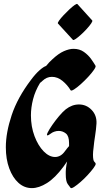

<svg xmlns="http://www.w3.org/2000/svg" viewBox="-20 -952 567 987"><path d="M318 -390Q350 -415 386 -415Q424 -415 451 -387Q478 -359 476 -317Q474 -286 469 -255Q464 -224 461 -193Q458 -171 458 -157Q458 -127 465 -120.5Q472 -114 472 -110Q472 -103 460 -87Q448 -71 430.5 -52Q413 -33 394 -16.5Q375 0 361 9Q347 18 343 14Q338 8 328 -6Q318 -20 318 -57Q318 -63 318 -70.5Q318 -78 319 -85Q320 -94 321.5 -103.5Q323 -113 325 -122Q316 -108 306 -95Q263 -37 221.5 -11Q180 15 144 15Q105 15 75 -12Q45 -39 27.5 -86.5Q10 -134 10 -195Q10 -270 40 -360Q70 -450 139 -541Q162 -572 183 -590.5Q204 -609 217 -613Q233 -633 249 -647Q281 -677 308.5 -689Q336 -701 358 -701Q389 -701 411.5 -685Q434 -669 448.5 -648.5Q463 -628 471 -614Q474 -609 463 -593Q452 -577 433.5 -557Q415 -537 395.5 -519.5Q376 -502 361 -492.5Q346 -483 343 -488Q327 -515 301.5 -536Q276 -557 247 -557Q220 -557 199 -537Q192 -530 186 -526Q161 -485 150 -442Q139 -399 139 -359Q139 -301 157.5 -252Q176 -203 204.5 -174Q233 -145 263 -145Q293 -145 314 -175Q325 -190 335 -201Q335 -209 335 -217Q335 -253 318.5 -266Q302 -279 282 -279Q270 -279 259 -275Q248 -271 242 -266Q229 -256 224 -256Q218 -256 225.5 -271.5Q233 -287 249 -310Q265 -333 283.5 -355Q302 -377 318 -390ZM378 -931 454 -847Q457 -844 449 -832Q441 -820 426.5 -804Q412 -788 396.5 -774Q381 -760 369.5 -752Q358 -744 355 -747L278 -831Q275 -834 283.5 -846Q292 -858 306.5 -873.5Q321 -889 336.5 -903.5Q352 -918 363.5 -926Q375 -934 378 -931Z"/></svg>

Font: Ga Maamli
Style: Regular
Weight: 400
Designer: Afotey Clement Nii Odai, Ama Asantewa Diaka, David Abbey-Thompson
Foundry: Sorkin Type Co.
Version: Version 1.000; ttfautohint (v1.8.4.7-5d5b)